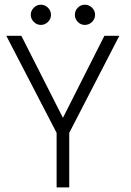

<svg xmlns="http://www.w3.org/2000/svg" viewBox="-20 -816 570 836"><path d="M158 -795.5Q175.5 -795.5 188.8 -782.5Q202 -769.5 202 -751.5Q202 -733.5 188.8 -720.5Q175.5 -707.5 158 -707.5Q140 -707.5 127 -720.8Q114 -734 114 -751.5Q114 -769 127 -782.2Q140 -795.5 158 -795.5ZM318.8 -782.5Q331.5 -795.5 349.5 -795.5Q367.5 -795.5 380.8 -782.5Q394 -769.5 394 -751.5Q394 -733.5 380.8 -720.5Q367.5 -707.5 349.5 -707.5Q331.5 -707.5 318.8 -720.5Q306 -733.5 306 -751.5Q306 -769.5 318.8 -782.5ZM226.5 -237.5 7.5 -660H73L254 -303L434.5 -660H499.5L281.5 -237.5V0H226.5Z"/></svg>

Font: League Spartan Light
Style: Regular
Weight: 277
Foundry: The League of Moveable Type
Version: Version 2.002